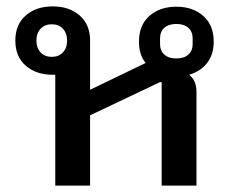

<svg xmlns="http://www.w3.org/2000/svg" viewBox="-20 -581 765 601"><path d="M153 0V-347H145Q93 -347 60.5 -375.5Q28 -404 28 -454Q28 -504 60.5 -532.5Q93 -561 145 -561Q197 -561 229.5 -532.5Q262 -504 262 -454V-300L436 -384Q415 -409 415 -451Q415 -502 447.5 -531Q480 -560 532 -560Q584 -560 616.5 -531Q649 -502 649 -451Q649 -410 628 -383.5Q607 -357 572 -347Q595 -329 595 -294V0H486V-324H481L262 -220V0ZM532 -398Q556 -398 569.5 -410Q583 -422 583 -443V-461Q583 -482 569.5 -494Q556 -506 532 -506Q508 -506 494.5 -494Q481 -482 481 -461V-443Q481 -422 494.5 -410Q508 -398 532 -398ZM142 -403Q164 -403 177 -417Q190 -431 190 -454Q190 -477 177 -491Q164 -505 142 -505Q120 -505 107 -491Q94 -477 94 -454Q94 -431 107 -417Q120 -403 142 -403Z"/></svg>

Font: IBM Plex Sans Thai Looped Medium
Style: Regular
Weight: 500
Designer: Mike Abbink, Paul van der Laan, Pieter van Rosmalen, Ben Mitchell, Mark Frömberg
Foundry: Bold Monday
Version: Version 1.1